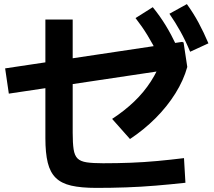

<svg xmlns="http://www.w3.org/2000/svg" viewBox="-20 -875 1040 935"><path d="M449 40Q375 40 327 29Q279 18 251.5 -9Q224 -36 212.5 -83Q201 -130 201 -202V-780H334V-228Q334 -178 338.5 -148Q343 -118 357.5 -103.5Q372 -89 402 -84.5Q432 -80 482 -80Q551 -80 616.5 -82.5Q682 -85 746.5 -91Q811 -97 876 -105L883 15Q810 23 738 29Q666 35 594 37.5Q522 40 449 40ZM23 -419 5 -542 867 -671 874 -668 892 -549ZM526 -296Q586 -335 633.5 -380.5Q681 -426 715 -479Q749 -532 769 -589L892 -549Q874 -484 834 -420Q794 -356 737.5 -299.5Q681 -243 613 -198ZM751 -607Q724 -661 698 -703.5Q672 -746 640 -787L724 -840Q759 -797 786.5 -752Q814 -707 839 -654ZM906 -623Q883 -678 858.5 -722Q834 -766 805 -808L890 -855Q922 -811 947 -764.5Q972 -718 995 -664Z"/></svg>

Font: M PLUS 1 Thin
Style: Bold
Weight: 700
Version: Version 1.001